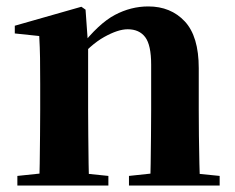

<svg xmlns="http://www.w3.org/2000/svg" viewBox="-20 -577 731 597"><path d="M34 0V-30L139 -41H210L317 -30V0ZM102 0Q103 -26 103.5 -68Q104 -110 104.5 -156Q105 -202 105 -236V-316Q105 -365 104.5 -397Q104 -429 102 -465L26 -473V-497L233 -556L246 -547L254 -435V-432V-236Q254 -202 254.5 -156Q255 -110 255.5 -68Q256 -26 257 0ZM381 0V-30L484 -41H554L663 -30V0ZM447 0Q448 -26 448.5 -67.5Q449 -109 449.5 -155Q450 -201 450 -236V-376Q450 -437 431.5 -461.5Q413 -486 377 -486Q347 -486 304 -462Q261 -438 218 -386L214 -431H230Q287 -504 337 -530.5Q387 -557 441 -557Q511 -557 554.5 -510.5Q598 -464 598 -365V-236Q598 -201 598.5 -155Q599 -109 600 -67.5Q601 -26 602 0Z"/></svg>

Font: Noto Serif JP ExtraBold
Style: Regular
Weight: 800
Designer: Ryoko NISHIZUKA 西塚涼子 (kana & ideographs); Frank Grießhammer (Latin, Greek & Cyrillic); Wenlong ZHANG 张文龙 (bopomofo); San
Foundry: Adobe
Version: Version 2.003-H1;hotconv 1.1.1;makeotfexe 2.6.0